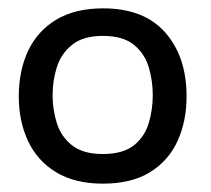

<svg xmlns="http://www.w3.org/2000/svg" viewBox="-20 -430 505 460"><path d="M226 10Q160 10 115 -17Q70 -44 47.5 -91.5Q25 -139 25 -199Q25 -261 47.5 -308.5Q70 -356 115 -383Q160 -410 227 -410Q325 -410 376 -352Q427 -294 427 -199Q427 -140 405.5 -92.5Q384 -45 339.5 -17.5Q295 10 226 10ZM226 -61Q275 -61 301 -82Q327 -103 336.5 -135.5Q346 -168 346 -202Q346 -236 336.5 -268.5Q327 -301 301 -322.5Q275 -344 226 -344Q179 -344 152.5 -322.5Q126 -301 116 -268.5Q106 -236 106 -202Q106 -168 116 -135.5Q126 -103 152.5 -82Q179 -61 226 -61Z"/></svg>

Font: Darker Grotesque SemiBold
Style: Regular
Weight: 600
Designer: Gabriel Lam
Foundry: TypeRant
Version: Version 1.000;gftools[0.9.28]